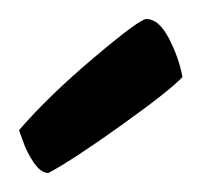

<svg xmlns="http://www.w3.org/2000/svg" viewBox="-20 -752 212 202"><path d="M31 -570Q23 -570 15.5 -581Q8 -592 4 -604L0 -615Q31 -651 79 -691.5Q127 -732 134 -732Q147 -732 157.5 -712Q168 -692 172 -671Q159 -657 108 -620.5Q57 -584 31 -570Z"/></svg>

Font: Yanone Kaffeesatz
Style: Regular
Weight: 400
Designer: Yanone (Cyrillic: Daniel Pouzeot)
Foundry: Yanone
Version: Version 1.003;PS 001.003;hotconv 1.0.88;makeotf.lib2.5.64775